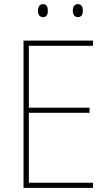

<svg xmlns="http://www.w3.org/2000/svg" viewBox="-20 -911 528 931"><path d="M164 -859C164 -842 171 -828 188 -828C207 -828 212 -841 212 -859C212 -876 207 -891 188 -891C171 -891 164 -875 164 -859ZM333 -859C333 -842 340 -828 357 -828C376 -828 382 -842 382 -859C382 -876 376 -891 357 -891C340 -891 333 -876 333 -859ZM431 0V-25H120V-364H414V-389H120V-689H431V-714H94V0Z"/></svg>

Font: Noto Sans Hebrew SemiCondensed Thin
Style: Regular
Weight: 100
Width: 4
Designer: Monotype Design Team
Foundry: Monotype Imaging Inc.
Version: Version 2.004